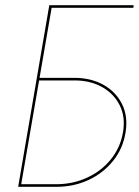

<svg xmlns="http://www.w3.org/2000/svg" viewBox="-20 -720 535 740"><path d="M129 -420H266Q330 -420 378 -393.5Q426 -367 450 -319.5Q474 -272 464 -210Q454 -147 415.5 -99.5Q377 -52 320.5 -26Q264 0 198 0H57L59 -10H197Q260 -10 315 -35Q370 -60 407 -105.5Q444 -151 454 -210Q464 -269 441.5 -314Q419 -359 373.5 -384.5Q328 -410 267 -410H127ZM495 -700 494 -690H179L60 0H50L170 -700Z"/></svg>

Font: Jost Thin
Style: Italic
Weight: 200
Italic angle: -5°
Version: Version 3.710